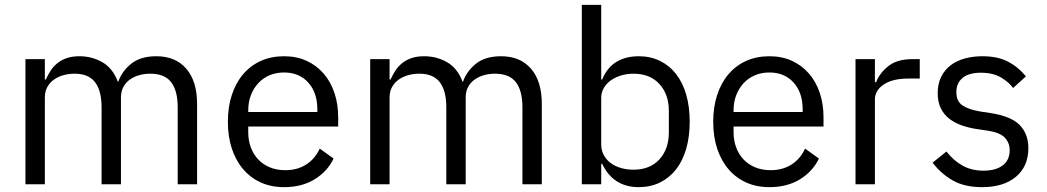

<svg xmlns="http://www.w3.org/2000/svg" viewBox="-20 -760 4318 792"><path d="M85 0V-516H165V-432H169Q178 -452 189.5 -469.5Q201 -487 217.5 -500Q234 -513 256 -520.5Q278 -528 308 -528Q359 -528 402 -503.5Q445 -479 466 -423H468Q482 -465 520.5 -496.5Q559 -528 625 -528Q704 -528 748.5 -476.5Q793 -425 793 -331V0H713V-317Q713 -386 686 -421Q659 -456 600 -456Q576 -456 554.5 -450Q533 -444 516 -432Q499 -420 489 -401.5Q479 -383 479 -358V0H399V-317Q399 -386 372 -421Q345 -456 288 -456Q264 -456 242 -450Q220 -444 203 -432Q186 -420 175.5 -401.5Q165 -383 165 -358V0Z M1152 12Q1099 12 1056.5 -7Q1014 -26 983.5 -61.5Q953 -97 936.5 -146.5Q920 -196 920 -258Q920 -319 936.5 -369Q953 -419 983.5 -454.5Q1014 -490 1056.5 -509Q1099 -528 1152 -528Q1204 -528 1245 -509Q1286 -490 1315 -456.5Q1344 -423 1359.5 -377Q1375 -331 1375 -276V-238H1004V-214Q1004 -181 1014.5 -152.5Q1025 -124 1044.5 -103Q1064 -82 1092.5 -70Q1121 -58 1157 -58Q1206 -58 1242.5 -81Q1279 -104 1299 -147L1356 -106Q1331 -53 1278 -20.5Q1225 12 1152 12ZM1152 -461Q1119 -461 1092 -449.5Q1065 -438 1045.5 -417Q1026 -396 1015 -367.5Q1004 -339 1004 -305V-298H1289V-309Q1289 -378 1251.5 -419.5Q1214 -461 1152 -461Z M1507 0V-516H1587V-432H1591Q1600 -452 1611.5 -469.5Q1623 -487 1639.5 -500Q1656 -513 1678 -520.5Q1700 -528 1730 -528Q1781 -528 1824 -503.5Q1867 -479 1888 -423H1890Q1904 -465 1942.5 -496.5Q1981 -528 2047 -528Q2126 -528 2170.5 -476.5Q2215 -425 2215 -331V0H2135V-317Q2135 -386 2108 -421Q2081 -456 2022 -456Q1998 -456 1976.5 -450Q1955 -444 1938 -432Q1921 -420 1911 -401.5Q1901 -383 1901 -358V0H1821V-317Q1821 -386 1794 -421Q1767 -456 1710 -456Q1686 -456 1664 -450Q1642 -444 1625 -432Q1608 -420 1597.5 -401.5Q1587 -383 1587 -358V0Z M2380 -740H2460V-432H2464Q2484 -481 2522.5 -504.5Q2561 -528 2615 -528Q2663 -528 2702 -509Q2741 -490 2768.5 -455Q2796 -420 2810.5 -370Q2825 -320 2825 -258Q2825 -196 2810.5 -146Q2796 -96 2768.5 -61Q2741 -26 2702 -7Q2663 12 2615 12Q2510 12 2464 -84H2460V0H2380ZM2593 -60Q2661 -60 2700 -102.5Q2739 -145 2739 -214V-302Q2739 -371 2700 -413.5Q2661 -456 2593 -456Q2566 -456 2541.5 -448.5Q2517 -441 2499 -428Q2481 -415 2470.5 -396.5Q2460 -378 2460 -357V-165Q2460 -140 2470.5 -120.5Q2481 -101 2499 -87.5Q2517 -74 2541.5 -67Q2566 -60 2593 -60Z M3154 12Q3101 12 3058.5 -7Q3016 -26 2985.5 -61.5Q2955 -97 2938.5 -146.5Q2922 -196 2922 -258Q2922 -319 2938.5 -369Q2955 -419 2985.5 -454.5Q3016 -490 3058.5 -509Q3101 -528 3154 -528Q3206 -528 3247 -509Q3288 -490 3317 -456.5Q3346 -423 3361.5 -377Q3377 -331 3377 -276V-238H3006V-214Q3006 -181 3016.5 -152.5Q3027 -124 3046.5 -103Q3066 -82 3094.5 -70Q3123 -58 3159 -58Q3208 -58 3244.5 -81Q3281 -104 3301 -147L3358 -106Q3333 -53 3280 -20.5Q3227 12 3154 12ZM3154 -461Q3121 -461 3094 -449.5Q3067 -438 3047.5 -417Q3028 -396 3017 -367.5Q3006 -339 3006 -305V-298H3291V-309Q3291 -378 3253.5 -419.5Q3216 -461 3154 -461Z M3509 0V-516H3589V-421H3594Q3608 -458 3644 -487Q3680 -516 3743 -516H3774V-436H3727Q3662 -436 3625.5 -411.5Q3589 -387 3589 -350V0Z M4031 12Q3959 12 3910.5 -15.5Q3862 -43 3827 -89L3884 -135Q3914 -97 3951 -76.5Q3988 -56 4037 -56Q4088 -56 4116.5 -78Q4145 -100 4145 -140Q4145 -170 4125.5 -191.5Q4106 -213 4055 -221L4014 -227Q3978 -232 3948 -242.5Q3918 -253 3895.5 -270.5Q3873 -288 3860.5 -314Q3848 -340 3848 -376Q3848 -414 3862 -442.5Q3876 -471 3900.5 -490Q3925 -509 3959 -518.5Q3993 -528 4032 -528Q4095 -528 4137.5 -506Q4180 -484 4212 -445L4159 -397Q4142 -421 4109 -440.5Q4076 -460 4026 -460Q3976 -460 3950.5 -438.5Q3925 -417 3925 -380Q3925 -342 3950.5 -325Q3976 -308 4024 -300L4064 -294Q4150 -281 4186 -244.5Q4222 -208 4222 -149Q4222 -74 4171 -31Q4120 12 4031 12Z"/></svg>

Font: IBM Plex Sans Hebrew
Style: Regular
Weight: 400
Designer: Mike Abbink, Paul van der Laan, Pieter van Rosmalen, Yanek Iontef
Foundry: Bold Monday
Version: Version 1.2